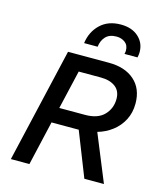

<svg xmlns="http://www.w3.org/2000/svg" viewBox="-128 -976 904 1070"><g transform="rotate(15 324.5 -441.5)"><path d="M37 0 190 -660H426Q519 -660 573.5 -612Q628 -564 628 -478Q628 -425 606 -383Q584 -341 546.5 -312.5Q509 -284 463 -271L574 0H461L360 -256H203L144 0ZM403 -569H276L224 -345H373Q446 -345 482.5 -383Q519 -421 519 -476Q519 -522 487.5 -545.5Q456 -569 403 -569ZM264 -730Q273 -797 318 -840Q363 -883 436 -883Q500 -883 538 -848.5Q576 -814 576 -761Q576 -747 572 -730H497Q498 -735 499 -739.5Q500 -744 500 -749Q500 -781 479 -796.5Q458 -812 430 -812Q389 -812 367.5 -789Q346 -766 342 -730Z"/></g></svg>

Font: Work Sans Medium
Style: Italic
Weight: 500
Italic angle: -13°
Designer: Wei Huang
Foundry: Wei Huang
Version: Version 2.012; ttfautohint (v1.8.3)